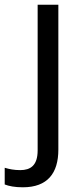

<svg xmlns="http://www.w3.org/2000/svg" viewBox="-75 -556 353 816"><path d="M22 240C127 240 173 180 173 80V-536H85V83C85 148 54 167 11 167C-15 167 -35 163 -55 157V228C-37 235 -12 240 22 240Z"/></svg>

Font: Noto Sans Bhaiksuki
Style: Regular
Weight: 400
Designer: Monotype Design Team
Foundry: Monotype Imaging Inc.
Version: Version 2.002